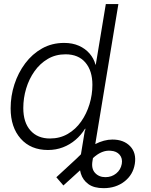

<svg xmlns="http://www.w3.org/2000/svg" viewBox="-20 -748 765 970"><path d="M503.4 202.6Q454.6 202.6 426.5 182.1Q398.4 161.6 388.4 128.9Q378.4 96.2 384.3 59.6L408.7 -88.9H472.7L447.3 64.9Q440.4 104 460.2 125.5Q480 147 512.7 147Q543.9 147 566.9 128.4Q589.8 109.9 595.2 80.1Q600.1 52.2 584.5 33.9Q568.8 15.6 540 13.7Q519.5 11.7 500 18.6Q480.5 25.4 460.4 41.3Q440.4 57.1 418 82L300.3 189L264.6 147.5L365.2 54.7Q414.1 3.9 460 -19.5Q505.9 -43 547.9 -43Q605 -43 637.5 -9.3Q669.9 24.4 661.1 80.1Q652.3 134.8 608.9 168.7Q565.4 202.6 503.4 202.6ZM222.2 9.8Q135.3 9.8 84.5 -47.6Q33.7 -105 33.7 -200.7Q33.7 -262.7 52.7 -321.5Q71.8 -380.4 107.2 -427.7Q142.6 -475.1 192.4 -503.2Q242.2 -531.2 304.2 -531.2Q346.2 -531.2 378.7 -516.8Q411.1 -502.4 432.6 -477.5Q454.1 -452.6 462.4 -421.4H463.9L514.6 -727.5H578.1L458 0H395.5L411.6 -97.7H409.7Q389.6 -65.4 361.3 -41.3Q333 -17.1 297.9 -3.7Q262.7 9.8 222.2 9.8ZM232.4 -48.3Q282.7 -48.3 322.5 -71.5Q362.3 -94.7 389.9 -134Q417.5 -173.3 432.1 -221.4Q446.8 -269.5 446.8 -319.3Q446.8 -390.6 411.4 -432.1Q376 -473.6 311 -473.6Q260.7 -473.6 221.2 -450.2Q181.6 -426.8 154.1 -387.7Q126.5 -348.6 112.1 -300.5Q97.7 -252.4 97.7 -202.1Q97.7 -129.4 133.8 -88.9Q169.9 -48.3 232.4 -48.3Z"/></svg>

Font: Inter 28pt Light
Style: Italic
Weight: 300
Italic angle: -9.3988°
Designer: Rasmus Andersson
Foundry: rsms
Version: Version 4.001;git-66647c0bb